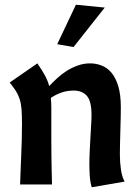

<svg xmlns="http://www.w3.org/2000/svg" viewBox="-20 -780 582 812"><path d="M138 -512Q158 -483 170 -461Q182 -439 188 -416Q203 -432 222 -449.5Q241 -467 262.5 -480.5Q284 -494 309 -503Q334 -512 361 -512Q386 -512 409.5 -503Q433 -494 451 -473Q469 -452 480 -416Q491 -380 491 -326Q491 -312 490.5 -285Q490 -258 489 -227.5Q488 -197 487.5 -169Q487 -141 487 -126Q487 -93 491.5 -62.5Q496 -32 507 -12L368 12Q361 -11 359.5 -38Q358 -65 358 -85Q358 -113 359.5 -142.5Q361 -172 362.5 -199.5Q364 -227 365.5 -251.5Q367 -276 367 -294Q367 -353 347 -375Q327 -397 292 -397Q263 -397 238.5 -388Q214 -379 195 -366Q197 -347 197 -324Q197 -301 197 -271Q197 -225 197 -188Q197 -151 197.5 -119Q198 -87 198.5 -58.5Q199 -30 200 0H65Q66 -24 67 -54Q68 -84 69.5 -117.5Q71 -151 72 -186.5Q73 -222 73 -255Q73 -294 71 -318.5Q69 -343 63 -361.5Q57 -380 47 -395.5Q37 -411 21 -431ZM423 -748 291 -581 222 -593 301 -760Z"/></svg>

Font: CantoraOne
Style: Regular
Weight: 400
Designer: Pablo Impallari, Rodrigo Fuenzalida
Foundry: Pablo Impallari
Version: Version 1.001; ttfautohint (v0.8) -G 200 -r 50